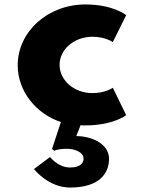

<svg xmlns="http://www.w3.org/2000/svg" viewBox="-20 -548 646 862"><path d="M213.5 121 223.5 129C223.5 129 238.5 120 280.1 120C314 120 355.2 134 355.2 165C355.2 184 339.4 204 294.7 204C240.5 204 204.5 157 204.5 157L132.5 211C132.5 211 196.5 294 294.7 294C428.5 294 469.5 228 469.5 165C469.5 96 389 63 322.5 63L341.8 14C349.1 15 356.4 15 363.6 15C488.5 15 546.5 -31 546.5 -31L486.5 -154C486.5 -154 453.5 -130 395.1 -130C314 -130 247.5 -186 247.5 -257C247.5 -327 314 -383 395.1 -383C453.5 -383 486.5 -359 486.5 -359L546.5 -480C546.5 -480 488.5 -528 363.6 -528C194.5 -528 59.5 -406 59.5 -255C59.5 -136 144.5 -36 253.5 0Z"/></svg>

Font: Hussar
Style: BdSuprExt
Weight: 700
Foundry: Cannot Into Space Fonts
Version: Version 2.00